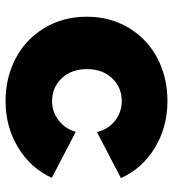

<svg xmlns="http://www.w3.org/2000/svg" viewBox="14 -620 621 689"><g transform="rotate(90 324.5 -275.5)"><path d="M342.8 -565.9Q435.1 -565.9 509.5 -521.2Q584 -476.6 619.1 -398.9L454.1 -313Q443.8 -354 413.1 -377.9Q382.3 -401.9 342.8 -401.9Q293.5 -401.9 260.7 -367.2Q228 -332.5 228 -276.9Q228 -221.2 260.7 -186.5Q293.5 -151.9 342.8 -151.9Q380.9 -151.9 411.4 -175Q441.9 -198.2 453.1 -236.8L618.2 -150.9Q583 -74.2 508.5 -29.5Q434.1 15.1 342.8 15.1Q258.8 15.1 189.9 -21Q121.1 -57.1 80.6 -124Q40 -190.9 40 -275.9Q40 -361.3 80.6 -428Q121.1 -494.6 189.7 -530.3Q258.3 -565.9 342.8 -565.9Z"/></g></svg>

Font: Stilu Bold
Style: Regular
Weight: 700
Designer: Genilson Lima Santos
Foundry: Genilson Lima Santos
Version: Version 1.200;PS 001.200;hotconv 1.0.88;makeotf.lib2.5.64775